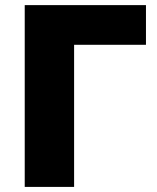

<svg xmlns="http://www.w3.org/2000/svg" viewBox="-20 -734 618 754"><path d="M553.2 -713.9V-558.1H271V0H77.1V-713.9Z"/></svg>

Font: OpenSansExtrabold
Style: Regular
Weight: 800
Foundry: Ascender Corporation
Version: Version 1.10